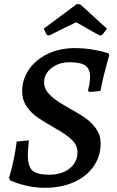

<svg xmlns="http://www.w3.org/2000/svg" viewBox="-20 -878 553 910"><path d="M28 -23 23 -35Q25 -41 31.5 -65Q38 -89 46 -127.5Q54 -166 59 -207L117 -213Q112 -168 112 -143Q112 -89 134 -69.5Q156 -50 214 -50Q273 -50 310 -79.5Q347 -109 347 -156Q347 -190 320.5 -215.5Q294 -241 242 -270Q188 -301 158.5 -321Q129 -341 107 -372.5Q85 -404 85 -445Q85 -502 117.5 -549Q150 -596 207 -623Q264 -650 334 -650Q374 -650 410 -644.5Q446 -639 467.5 -633Q489 -627 495 -625L498 -617Q494 -603 480.5 -554Q467 -505 456 -447L404 -442L397 -448Q399 -455 403 -476Q407 -497 407 -513Q407 -551 385 -567Q363 -583 310 -583Q259 -583 224 -555.5Q189 -528 189 -488Q189 -460 207.5 -438Q226 -416 261 -393L308 -365Q356 -339 386 -317.5Q416 -296 436.5 -266.5Q457 -237 457 -199Q457 -138 424 -90Q391 -42 331 -15Q271 12 193 12Q151 12 114 4Q77 -4 55.5 -12Q34 -20 28 -23ZM343 -858H359Q360 -859 444 -781L487 -742L464 -712L452 -710L414 -731Q346 -771 340 -772L278 -742L213 -710L202 -712L187 -742Q219 -765 270 -803.5Q321 -842 343 -858Z"/></svg>

Font: Alegreya SC Medium
Style: Italic
Weight: 500
Italic angle: -7°
Designer: Juan Pablo del Peral
Foundry: Huerta Tipografica
Version: Version 2.007; ttfautohint (v1.6)